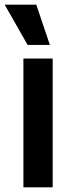

<svg xmlns="http://www.w3.org/2000/svg" viewBox="-41 -800 304 820"><path d="M59 0V-550H184V0ZM77 -608 -21 -780H114L172 -608Z"/></svg>

Font: Mohave Light
Style: Bold
Weight: 700
Version: Version 2.003